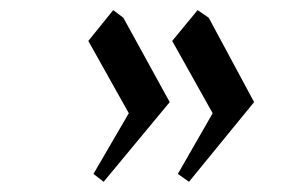

<svg xmlns="http://www.w3.org/2000/svg" viewBox="-20 -477 568 380"><path d="M154.8 -396 204.1 -457 224.1 -441.9 315.9 -274.9 185.1 -117.2 165 -132.8 234.9 -252.9ZM320.8 -396 371.1 -457 393.1 -441.9 482.9 -274.9 354 -117.2 332 -132.8 400.9 -252.9Z"/></svg>

Font: Dehuti Alt
Style: Bold
Weight: 700
Version: Version 1.2